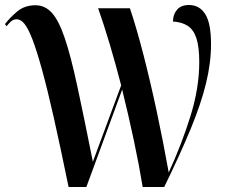

<svg xmlns="http://www.w3.org/2000/svg" viewBox="-22 -747 902 767"><path d="M252 0Q219 -161 193 -276.5Q167 -392 146 -468Q125 -544 108 -588.5Q91 -633 76 -651.5Q61 -670 45 -670Q31 -670 21 -660.5Q11 -651 4 -642L-2 -651Q17 -676 46.5 -701Q76 -726 120 -726Q158 -726 185.5 -695.5Q213 -665 237 -594Q261 -523 287 -402Q313 -281 349 -101L462 -406Q440 -491 416.5 -570Q393 -649 370 -714H497Q523 -637 550.5 -530.5Q578 -424 604 -302.5Q630 -181 652 -58Q704 -171 739 -283.5Q774 -396 774 -499Q774 -560 762.5 -594.5Q751 -629 727.5 -644Q704 -659 669 -661Q669 -689 685 -708Q701 -727 733 -727Q775 -727 798 -690.5Q821 -654 821 -571Q821 -496 801 -414Q781 -332 739.5 -231.5Q698 -131 634 0H548Q534 -86 512.5 -187Q491 -288 466 -389L323 0Z"/></svg>

Font: Noto Serif Display Condensed SemiBold
Style: Regular
Weight: 600
Width: 3
Designer: Monotype Design Team
Foundry: Monotype Imaging Inc.
Version: Version 2.009